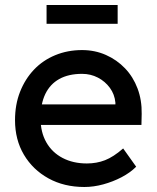

<svg xmlns="http://www.w3.org/2000/svg" viewBox="-20 -737 626 767"><path d="M40 -257Q40 -319 60 -370Q80 -421 115.5 -458.5Q151 -496 200.5 -516.5Q250 -537 308 -537Q359 -537 403 -517.5Q447 -498 479.5 -464Q512 -430 529.5 -383.5Q547 -337 546 -282L545 -238H116L93 -320H456L441 -303V-327Q438 -360 419 -386Q400 -412 371 -427Q342 -442 308 -442Q254 -442 217 -421.5Q180 -401 161 -361.5Q142 -322 142 -264Q142 -209 165 -168.5Q188 -128 230 -106Q272 -84 327 -84Q366 -84 399.5 -97Q433 -110 472 -144L524 -71Q500 -47 465.5 -29Q431 -11 392.5 -0.5Q354 10 317 10Q236 10 173.5 -24.5Q111 -59 75.5 -119Q40 -179 40 -257ZM166 -642V-717H450V-642Z"/></svg>

Font: Mach
Style: Regular
Weight: 400
Version: Version 1.002